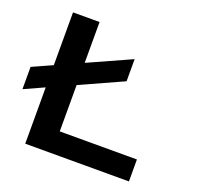

<svg xmlns="http://www.w3.org/2000/svg" viewBox="-127 -867 1032 1003"><g transform="rotate(20 389.0 -365.0)"><path d="M499 -610.5 260.5 -503V-730H113V-436.5L2 -386.5V-262.5L113 -313V0H689.5V-122H260.5V-379.5L499 -487.5Z"/></g></svg>

Font: Monaspace Neon Wide
Style: Bold
Weight: 700
Width: 7
Designer: Riley Cran & the Lettermatic Team
Foundry: Lettermatic
Version: Version 1.000 (Monaspace Neon)